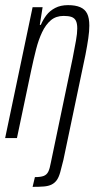

<svg xmlns="http://www.w3.org/2000/svg" viewBox="-22 -538 377 748"><path d="M105 190 114 152Q136 152 148 147.5Q160 143 166 131Q172 119 176 96L261 -311Q269 -352 274 -380Q279 -408 279 -427Q279 -447 273.5 -457.5Q268 -468 256.5 -472Q245 -476 226 -476Q196 -476 176 -459Q156 -442 142 -412.5Q128 -383 118.5 -345.5Q109 -308 100 -266L44 0H-2L105 -510H144L133 -441H137Q146 -462 159 -479Q172 -496 193 -507Q214 -518 243 -518Q272 -518 290.5 -510Q309 -502 317.5 -485Q326 -468 326 -438Q326 -417 322 -389Q318 -361 311 -325L225 85Q218 114 212.5 133.5Q207 153 199 164Q191 175 179 181Q167 187 149 188.5Q131 190 105 190Z"/></svg>

Font: Saira UltraCondensed Light
Style: Italic
Weight: 300
Width: 1
Italic angle: -12°
Designer: Hector Gatti with collaboration of the Omnibus-Type team
Foundry: Omnibus-Type
Version: Version 1.101